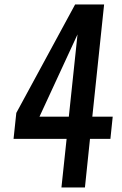

<svg xmlns="http://www.w3.org/2000/svg" viewBox="-20 -830 540 850"><path d="M252 0 274.9 -215.3H40L52.2 -330.1L312.5 -810.1H440.9L388.7 -313.5H479L468.8 -215.3H378.4L356 0ZM154.8 -313.5H284.7L323.2 -677.7Z"/></svg>

Font: Oswald
Style: Regular
Weight: 400
Designer: Vernon Adams
Foundry: Vernon Adams
Version: 3.0; ttfautohint (v0.94.23-7a4d-dirty) -l 8 -r 50 -G 200 -x 